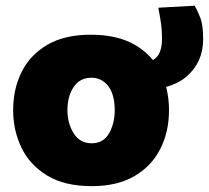

<svg xmlns="http://www.w3.org/2000/svg" viewBox="-20 -637 732 672"><path d="M301.5 14.5Q205.5 14.5 144.8 -22.8Q84 -60 55 -120.5Q26 -181 26 -251Q26 -326 56 -385.8Q86 -445.5 146.2 -480.5Q206.5 -515.5 297.5 -515.5Q391 -515.5 451.8 -480.2Q512.5 -445 542 -385Q571.5 -325 571.5 -251Q571.5 -175 540.5 -114.8Q509.5 -54.5 449.5 -20Q389.5 14.5 301.5 14.5ZM301 -135.5Q342 -135.5 361.8 -170.5Q381.5 -205.5 381.5 -251Q381.5 -306.5 358.8 -335.8Q336 -365 300 -365Q259.5 -365 237.8 -332.5Q216 -300 216 -251Q216 -205.5 237.8 -170.5Q259.5 -135.5 301 -135.5ZM446 -319 426.5 -410.5Q477.5 -410.5 503.2 -421Q529 -431.5 538 -451.5Q547 -471.5 547 -499.5Q547 -532.5 543 -558.8Q539 -585 534 -610L661 -617Q672 -599 681.5 -573.8Q691 -548.5 691 -499.5Q691 -419.5 633 -369.2Q575 -319 446 -319Z"/></svg>

Font: Heraclito ExtraBold
Style: Regular
Weight: 800
Designer: Kostas Bartsokas (font) & Cristiano Sobral (main changes)
Foundry: Kostas Bartsokas (font) & Cristiano Sobral (main changes)
Version: Version 1.00;July 8, 2020;FontCreator 13.0.0.2655 64-bit